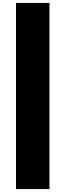

<svg xmlns="http://www.w3.org/2000/svg" viewBox="-20 -1300 450 1320"><path d="M90 0H320V-1280H90Z"/></svg>

Font: Poland Can Into
Style: BigWritings
Weight: 700
Foundry: Cannot Into Space Fonts
Version: Version 0.92